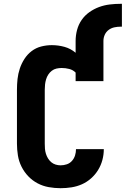

<svg xmlns="http://www.w3.org/2000/svg" viewBox="-20 -980 660 1008"><path d="M298 8Q267 8 236 2.5Q205 -3 177.5 -17.5Q150 -32 128.5 -54.5Q107 -77 93 -105Q79 -133 74 -164Q69 -195 69 -226V-509Q69 -537 72 -565Q75 -593 84 -620Q93 -647 108.5 -671Q124 -695 146.5 -712Q169 -729 196.5 -736Q224 -743 252 -743Q286 -743 318.5 -734Q351 -725 377 -703V-765Q377 -794 384.5 -822.5Q392 -851 408.5 -875Q425 -899 449 -916Q473 -933 500 -943Q527 -953 556 -956.5Q585 -960 614 -960H620V-840H614Q597 -840 580.5 -836.5Q564 -833 550.5 -823Q537 -813 530 -797.5Q523 -782 523 -765V-554H377V-599Q363 -613 343.5 -618Q324 -623 304 -623Q290 -623 276.5 -620Q263 -617 252 -608.5Q241 -600 233.5 -588.5Q226 -577 222 -563.5Q218 -550 216.5 -536.5Q215 -523 215 -509V-226Q215 -212 216 -199Q217 -186 221 -173Q225 -160 232 -148.5Q239 -137 249 -128.5Q259 -120 272 -116Q285 -112 298 -112Q315 -112 331 -117.5Q347 -123 358 -135.5Q369 -148 374 -164Q379 -180 379 -197H525Q525 -168 517.5 -140Q510 -112 495 -87.5Q480 -63 458 -43.5Q436 -24 410 -12.5Q384 -1 355.5 3.5Q327 8 298 8Z"/></svg>

Font: Iosevka SS04 Heavy Extended
Style: Regular
Weight: 900
Width: 7
Monospace: yes
Designer: Belleve Invis
Foundry: Belleve Invis
Version: Version 19.0.0; ttfautohint (v1.8.4)